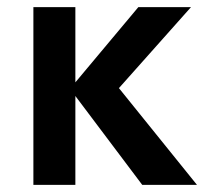

<svg xmlns="http://www.w3.org/2000/svg" viewBox="-20 -516 590 536"><path d="M377 0 190.4 -248V0H73.2V-496.1H190.4V-286.1L366.2 -496.1H513.2L312 -270L529.8 0Z"/></svg>

Font: Code New Roman
Style: Bold
Weight: 700
Monospace: yes
Designer: Sam Radian
Foundry: Code New Roman
Version: Version 1.508 October 19, 2014